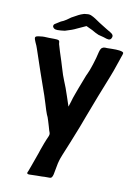

<svg xmlns="http://www.w3.org/2000/svg" viewBox="-93 -901 681 964"><g transform="rotate(10 248.0 -419.0)"><path d="M114 -3Q114 -6 115.5 -8.5Q117 -11 118 -14L129 -44Q152 -109 153 -111Q155 -119 172 -165L180 -185Q182 -190 186 -198.5Q190 -207 190.5 -212.5Q191 -218 189 -223Q187 -226 180 -252Q178 -258 172 -278.5Q166 -299 160 -310Q154 -325 144 -359Q137 -382 131 -400Q115 -444 91.5 -513Q68 -582 54 -624Q49 -640 41 -656Q34 -672 34 -677Q34 -684 41.5 -686.5Q49 -689 64 -690Q68 -691 80 -691Q95 -691 104 -690Q137 -690 145 -689Q153 -688 155.5 -685Q158 -682 158 -677Q158 -672 159 -668Q169 -633 185 -585L192 -562Q207 -511 216 -491Q229 -461 244 -415Q260 -367 260 -367L268 -392Q274 -414 282 -435L293 -465L303 -491Q303 -491 313 -517Q321 -539 325 -546Q333 -562 344.5 -597.5Q356 -633 362 -661Q367 -681 374.5 -686Q382 -691 390 -690.5Q398 -690 400 -690Q403 -690 425 -690.5Q447 -691 463 -689Q484 -686 484 -679Q484 -678 482 -670Q480 -665 477.5 -657.5Q475 -650 472 -641Q448 -570 441 -554Q423 -510 397.5 -444Q372 -378 354 -330Q342 -295 300 -191Q264 -105 261 -92Q257 -80 252.5 -53.5Q248 -27 246 -19Q241 2 230 1H203Q197 2 163 2L126 3Q114 3 114 -3ZM373 -741 346 -748Q329 -755 311 -766L279 -781L233 -760Q214 -750 176 -739Q156 -736 138 -736Q127 -736 120.5 -741Q114 -746 114 -752Q114 -760 121 -764L148 -781Q151 -782 161.5 -787Q172 -792 196 -810Q236 -833 248 -836Q257 -840 266 -840Q270 -841 277 -841Q285 -841 291.5 -838.5Q298 -836 304 -832.5Q310 -829 315 -826Q344 -806 361 -796L382 -783Q383 -782 401.5 -771.5Q420 -761 416 -749Q412 -734 400 -734Q392 -734 373 -741Z"/></g></svg>

Font: Barriecito
Style: Regular
Weight: 400
Designer: Pablo Cosgaya & Sergio Jiménez
Foundry: Pablo Cosgaya & Sergio Jiménez
Version: Version 1.001